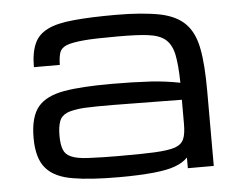

<svg xmlns="http://www.w3.org/2000/svg" viewBox="-46 -627 853 692"><g transform="rotate(-5 381.0 -281.0)"><path d="M359.4 10.7Q253.9 10.7 192.9 0Q126.5 -10.3 95.2 -45.9Q63 -82 63 -156.7Q63 -233.4 93.3 -269.5Q123 -304.7 188.5 -315.9Q249.5 -326.7 359.4 -326.7Q434.1 -326.7 503.4 -322.8Q556.2 -319.3 607.4 -309.1Q606.4 -374 598.6 -411.6Q590.8 -448.2 569.3 -466.8Q548.3 -484.9 506.8 -490.2Q471.2 -495.1 397 -495.1Q310.5 -495.1 274.9 -491.7Q230.5 -487.8 210.4 -479.5Q190.4 -470.7 185.5 -454.1Q180.2 -435.1 180.2 -411.1H86.4Q86.4 -463.9 101.1 -496.1Q114.7 -527.8 149.9 -544.9Q182.1 -561.5 245.1 -567.4Q305.2 -573.2 397 -573.2Q491.2 -573.2 556.2 -560.5Q616.7 -547.9 647.9 -515.1Q679.7 -482.4 690.4 -422.9Q701.2 -367.7 701.2 -270.5V0H607.4V-38.6Q590.8 -21 561.5 -10.3Q535.2 0 483.9 5.4Q427.7 10.7 359.4 10.7ZM359.4 -65.4Q457.5 -65.4 492.7 -67.4Q542.5 -69.8 567.4 -78.1Q591.8 -86.9 599.6 -106.4Q607.4 -124 607.4 -161.1V-247.6L359.4 -250.5Q293.5 -251 253.4 -249Q212.9 -246.1 191.9 -237.3Q170.4 -227.5 164.1 -209Q156.7 -189.5 156.7 -156.7Q156.7 -125 164.1 -106.4Q170.9 -87.9 191.9 -79.1Q212.9 -69.8 253.4 -67.9Q308.6 -65.4 359.4 -65.4Z"/></g></svg>

Font: Michroma+
Style: Regular
Weight: 400
Designer: beogot
Foundry: beogot
Version: Version